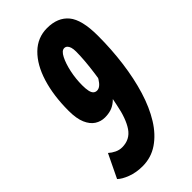

<svg xmlns="http://www.w3.org/2000/svg" viewBox="-237 -768 836 836"><g transform="rotate(-45 181.0 -350.0)"><path d="M239.4 -710Q304.8 -710 338.7 -669.3Q372.6 -628.6 372.6 -529.4Q372.6 -445.6 362.1 -365.9Q351.6 -286.2 330.8 -218.2Q310 -150.2 278.3 -99.1Q246.6 -48 204 -19Q161.4 10 108.4 10Q69.2 10 37.2 -2.2Q5.2 -14.4 -9.8 -29.4L42.4 -137.8Q55.2 -126.2 71 -118.7Q86.8 -111.2 103.6 -111.2Q151.6 -111.2 177.6 -149.3Q203.6 -187.4 217.2 -258Q236 -348 246.3 -422.8Q256.6 -497.6 256.6 -548.2Q256.6 -563.8 253.4 -574.2Q250.2 -584.6 244.4 -590Q238.6 -595.4 230.4 -595.4Q214.8 -595.4 201.4 -569.2Q188 -543 179.7 -504.1Q171.4 -465.2 171.4 -425.4Q171.4 -404 174.4 -390Q177.4 -376 184.1 -369.6Q190.8 -363.2 200.8 -363.2Q211.4 -363.2 221.1 -371Q230.8 -378.8 240 -393.7Q249.2 -408.6 256.4 -428.6L244.4 -315.4Q229.6 -293 213.7 -279.9Q197.8 -266.8 180.6 -261.4Q163.4 -256 142.8 -256Q117.8 -256 97 -269.3Q76.2 -282.6 63.6 -311.7Q51 -340.8 51 -388.8Q51 -482 73.4 -554.6Q95.8 -627.2 138.3 -668.6Q180.8 -710 239.4 -710Z"/></g></svg>

Font: Georama ExtraCondensed Thin
Style: Italic
Weight: 100
Width: 2
Italic angle: -9°
Designer: Jean-Baptiste Levee
Foundry: Production Type
Version: Version 1.001